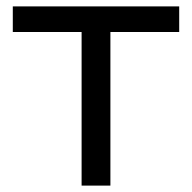

<svg xmlns="http://www.w3.org/2000/svg" viewBox="-20 -580 600 600"><path d="M325 0V-480H540V-560H20V-480H235V0Z"/></svg>

Font: Tektur
Style: Regular
Weight: 400
Designer: Adam Jagosz
Foundry: Adam Jagosz
Version: Version 1.005;gftools[0.9.30]